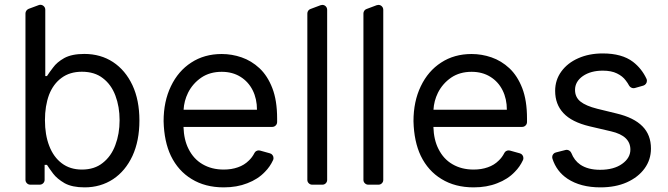

<svg xmlns="http://www.w3.org/2000/svg" viewBox="-20 -781 2823 812"><path d="M253.6 -6Q221.2 -24.9 204.9 -46.5Q188.9 -67.8 178.6 -83.8H168.7V-20.6Q168.7 -12.1 162.6 -6Q156.6 0 147.7 0H108.3Q99.8 0 93.8 -6Q87.7 -12.1 87.7 -20.6V-724.1Q87.7 -730.5 91.4 -735.8Q95.2 -741.1 101.2 -743.6L143.1 -759.2Q146.3 -760.7 150.6 -760.7Q159.1 -760.7 165.3 -754.6Q171.5 -748.6 171.5 -739.7V-459.2H178.6Q188.6 -474.8 204.5 -495.4Q220.5 -517.8 251.8 -535.5Q283.7 -552.9 336.6 -552.9Q405.5 -552.9 458.1 -518.5Q510.3 -484 540.1 -420.8Q569.6 -357.6 569.6 -271.3Q569.6 -185.4 540.1 -121.4Q510.3 -57.9 458.5 -23.4Q405.5 11.4 337.7 11.4Q285.5 11.4 253.6 -6ZM188.2 -164.1Q206.3 -116.8 241.1 -90.6Q276.3 -63.9 326.3 -63.9Q379.6 -63.9 414.4 -92Q450.3 -120 467.7 -167.3Q485.8 -214.8 485.8 -272.7Q485.8 -329.9 468 -376.8Q450.6 -423.3 415.1 -450.3Q380.3 -477.6 326.3 -477.6Q275.2 -477.6 240.4 -451.7Q205.6 -426.5 187.5 -380.3Q170.1 -333.1 170.1 -272.7Q170.1 -210.9 188.2 -164.1Z M790.5 -23.8Q733.7 -58.2 702.8 -121.8Q674 -182.2 671.9 -268.5Q671.9 -352.3 702.8 -416.2Q733.7 -480.8 788.7 -516.3Q844.1 -552.6 917.6 -552.6Q960.6 -552.6 1001.8 -538.4Q1043.3 -524.1 1077.4 -492.5Q1111.5 -460.6 1131.7 -408.4Q1152 -356.2 1152 -279.8V-265.3Q1152 -256.4 1146 -250.4Q1139.9 -244.3 1131.4 -244.3H756Q757.8 -189.6 777.3 -151.3Q798.7 -108.3 837 -86.3Q875.4 -63.9 926.1 -63.9Q959.5 -63.9 986.2 -73.5Q1013.1 -82.7 1032.3 -101.9Q1046.5 -115.1 1056.1 -133.9Q1058.6 -139.2 1063.6 -142Q1068.5 -144.9 1074.2 -144.9Q1078.1 -144.9 1079.9 -144.2L1121.8 -132.5Q1128.6 -130.7 1132.6 -125Q1136.7 -119.3 1136.7 -112.6Q1136.7 -107.6 1134.9 -104Q1121.8 -75.6 1100.5 -54.3Q1071 -23.1 1025.9 -6Q982.2 11.4 926.1 11.4Q847.7 11.4 790.5 -23.8ZM1066.8 -316.8Q1066.8 -362.9 1048.7 -399.1Q1030.5 -435.4 996.8 -456.3Q963.1 -477.3 917.6 -477.3Q867.5 -477.3 831.3 -452.8Q794.7 -427.6 775.2 -388.5Q758.5 -354.4 756.4 -316.8Z M1279.8 -20.2V-724.1Q1279.8 -730.5 1283.4 -735.6Q1286.9 -740.8 1293 -742.9L1335.6 -758.9Q1340.6 -760.3 1343 -760.3Q1351.6 -760.3 1357.6 -754.3Q1363.6 -748.2 1363.6 -739.3V-20.2Q1363.6 -11.7 1357.8 -5.9Q1351.9 0 1343.8 0H1300.1Q1291.9 0 1285.9 -5.9Q1279.8 -11.7 1279.8 -20.2Z M1517 -20.2V-724.1Q1517 -730.5 1520.6 -735.6Q1524.1 -740.8 1530.2 -742.9L1572.8 -758.9Q1577.8 -760.3 1580.3 -760.3Q1588.8 -760.3 1594.8 -754.3Q1600.9 -748.2 1600.9 -739.3V-20.2Q1600.9 -11.7 1595 -5.9Q1589.1 0 1581 0H1537.3Q1529.1 0 1523.1 -5.9Q1517 -11.7 1517 -20.2Z M1847.3 -23.8Q1790.5 -58.2 1759.6 -121.8Q1730.8 -182.2 1728.7 -268.5Q1728.7 -352.3 1759.6 -416.2Q1790.5 -480.8 1845.5 -516.3Q1900.9 -552.6 1974.4 -552.6Q2017.4 -552.6 2058.6 -538.4Q2100.1 -524.1 2134.2 -492.5Q2168.3 -460.6 2188.6 -408.4Q2208.8 -356.2 2208.8 -279.8V-265.3Q2208.8 -256.4 2202.8 -250.4Q2196.7 -244.3 2188.2 -244.3H1812.9Q1814.6 -189.6 1834.2 -151.3Q1855.5 -108.3 1893.8 -86.3Q1932.2 -63.9 1983 -63.9Q2016.3 -63.9 2043 -73.5Q2070 -82.7 2089.1 -101.9Q2103.3 -115.1 2112.9 -133.9Q2115.4 -139.2 2120.4 -142Q2125.4 -144.9 2131 -144.9Q2134.9 -144.9 2136.7 -144.2L2178.6 -132.5Q2185.4 -130.7 2189.5 -125Q2193.5 -119.3 2193.5 -112.6Q2193.5 -107.6 2191.8 -104Q2178.6 -75.6 2157.3 -54.3Q2127.8 -23.1 2082.7 -6Q2039.1 11.4 1983 11.4Q1904.5 11.4 1847.3 -23.8ZM2123.6 -316.8Q2123.6 -362.9 2105.5 -399.1Q2087.4 -435.4 2053.6 -456.3Q2019.9 -477.3 1974.4 -477.3Q1924.4 -477.3 1888.1 -452.8Q1851.6 -427.6 1832 -388.5Q1815.3 -354.4 1813.2 -316.8Z M2380.3 -24.9Q2333.8 -55.8 2316.4 -109.7Q2315.3 -112.9 2315.3 -116.5Q2315.3 -123.6 2319.8 -129.3Q2324.2 -134.9 2331.3 -136.4L2371.8 -146.7Q2375.4 -147.4 2376.8 -147.4Q2382.8 -147.4 2388.3 -143.6Q2393.8 -139.9 2396.3 -133.9Q2408.7 -102.3 2433.9 -84.9Q2466.3 -62.9 2517.8 -62.9Q2576.3 -62.9 2611.2 -88.1Q2646 -112.9 2646 -148.4Q2646 -177.2 2626.1 -196.4Q2605.8 -215.9 2564.6 -225.5L2473.4 -246.8Q2397.7 -264.9 2362.9 -302.6Q2327.8 -339.8 2327.8 -396.7Q2327.8 -442.8 2354 -478.7Q2380.3 -514.9 2425.8 -534.8Q2471.2 -555 2529.1 -555Q2610.4 -555 2657 -519.5Q2693.9 -491.1 2714.1 -447.8Q2715.9 -444.2 2715.9 -439.3Q2715.9 -432.5 2711.8 -426.8Q2707.7 -421.2 2701 -419L2664.8 -408.7Q2661.2 -408 2659.4 -408Q2653.8 -408 2648.6 -411Q2643.5 -414.1 2640.6 -419Q2634.6 -430.4 2626.4 -440.7Q2613.3 -458.8 2589.1 -470.5Q2565.7 -482.2 2529.1 -482.2Q2478.7 -482.2 2445.3 -459.5Q2411.9 -436.1 2411.9 -400.9Q2411.9 -370 2434.7 -351.6Q2457.7 -333.1 2506 -321L2587.4 -301.1Q2660.9 -283.7 2697.1 -246.8Q2733 -210.6 2733 -152.7Q2733 -105.5 2706 -68.5Q2679.3 -31.6 2631 -9.9Q2583.1 11.4 2519.2 11.4Q2435.4 11.4 2380.3 -24.9Z"/></svg>

Font: DeltaSans
Style: Regular
Weight: 400
Designer: Rasmus Andersson
Foundry: rsms
Version: Version 3.012